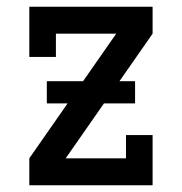

<svg xmlns="http://www.w3.org/2000/svg" viewBox="-20 -550 540 570"><path d="M67 0V-80L325 -450H146V-381H67V-530H433V-450L175 -80H354V-149H433V0ZM119 -243V-309H381V-243Z"/></svg>

Font: Iosevka Slab Medium
Style: Regular
Weight: 500
Monospace: yes
Designer: Belleve Invis
Foundry: Belleve Invis
Version: Version 11.1.1; ttfautohint (v1.8.3)